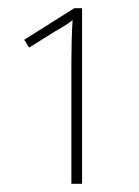

<svg xmlns="http://www.w3.org/2000/svg" viewBox="-20 -863 339 468"><path d="M180 -843H161L39 -766L51 -747L115 -787C129 -795 142 -802 157 -814C155 -786 154 -745 154 -713V-415H180Z"/></svg>

Font: Noto Sans Condensed Thin
Style: Regular
Weight: 100
Width: 3
Designer: Monotype Design Team
Foundry: Monotype Imaging Inc.
Version: Version 2.013